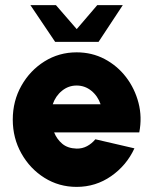

<svg xmlns="http://www.w3.org/2000/svg" viewBox="-20 -719 600 752"><path d="M280 13Q211 13 154.2 -22.5Q97.5 -58 63.8 -118Q30 -178 30 -250.5Q30 -323.5 63.8 -383.2Q97.5 -443 154.2 -478.5Q211 -514 280 -514Q340 -514 389.8 -487.8Q439.5 -461.5 473.8 -416.8Q508 -372 522.5 -316Q537 -260 525.5 -200.5H192Q202.5 -174 223.8 -156Q245 -138 280 -137Q302 -136.5 320.8 -146.5Q339.5 -156.5 353.5 -173.5L506.5 -138Q476 -71.5 415.5 -29.2Q355 13 280 13ZM186.5 -310.5H374Q363 -343 337.8 -363.5Q312.5 -384 280 -384Q248 -384 222.8 -363.5Q197.5 -343 186.5 -310.5ZM196 -555 99 -699H199L280.5 -605L361 -699H461L366 -555Z"/></svg>

Font: Urbanist Black
Style: Regular
Weight: 900
Designer: Corey Hu
Foundry: Corey Hu
Version: Version 1.330; ttfautohint (v1.8.4.7-5d5b)